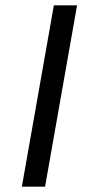

<svg xmlns="http://www.w3.org/2000/svg" viewBox="-20 -700 340 720"><path d="M149 0H62L182 -680H269Z"/></svg>

Font: Inria Sans
Style: Italic
Weight: 400
Italic angle: -10°
Designer: Black Foundry Team
Foundry: Black Foundry
Version: Version 1.2; ttfautohint (v1.8.3)